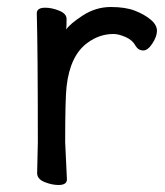

<svg xmlns="http://www.w3.org/2000/svg" viewBox="-20 -512 470 548"><path d="M147 16Q128 16 107 7.5Q86 -1 86 -18L88 -106Q88 -367 85 -474Q85 -490 109 -490Q128 -490 149 -481.5Q170 -473 170 -458Q170 -436 169 -428Q180 -444 215 -467Q253 -492 296 -492Q338 -492 365 -481.5Q392 -471 410 -456Q428 -441 428 -424Q428 -408 415 -388Q402 -368 389 -368Q375 -368 367 -381Q358 -398 338 -406.5Q318 -415 304 -415Q264 -415 230 -390Q180 -354 170 -265Q166 -230 166 -106L171 0Q171 16 147 16Z"/></svg>

Font: LXGW WenKai Lite
Style: Bold
Weight: 700
Designer: LXGW / Fontworks Inc.
Foundry: LXGW / Fontworks Inc.
Version: Version 1.330;April 28, 2024